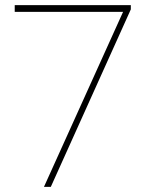

<svg xmlns="http://www.w3.org/2000/svg" viewBox="-20 -731 587 751"><path d="M178.7 0H151.9L461.4 -684.6H37.6V-710.9H491.7V-694.3Z"/></svg>

Font: Heebo Thin
Style: Regular
Weight: 250
Designer: Oded Ezer
Foundry: Meir Sadan
Version: Version 2.001; ttfautohint (v1.5.14-ce02) -l 8 -r 50 -G 200 